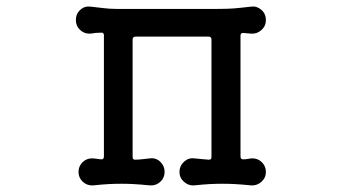

<svg xmlns="http://www.w3.org/2000/svg" viewBox="-20 -538 1040 582"><path d="M745 -58Q762 -58 774 -46Q786 -34 786 -17Q786 1 772.5 13Q759 25 742 24Q711 21 692 20Q673 19 655 19Q634 19 615.5 20Q597 21 568 24Q551 25 537.5 13Q524 1 524 -17Q524 -35 537.5 -47.5Q551 -60 568 -58Q578 -57 589.5 -56Q601 -55 612 -54H614Q621 -54 621 -62V-418Q621 -427 612 -427H391Q382 -427 382 -418V-62Q382 -54 389 -54Q401 -54 412.5 -55.5Q424 -57 435 -58Q453 -60 466 -47.5Q479 -35 479 -17Q479 1 466 13Q453 25 435 24Q404 21 385 20Q366 19 349 19Q328 19 309.5 20Q291 21 262 24Q244 25 231 13Q218 1 218 -17Q218 -34 230 -46Q242 -58 259 -58Q264 -58 271 -57Q278 -56 286 -55H288Q295 -55 295 -64V-431Q295 -439 288 -439Q269 -439 254 -436Q236 -435 223 -447Q210 -459 210 -477Q210 -496 223 -508Q236 -520 254 -518Q272 -516 292.5 -513.5Q313 -511 332 -511H640Q670 -511 689 -512.5Q708 -514 742 -518Q759 -520 772.5 -508Q786 -496 786 -477Q786 -459 772.5 -447Q759 -435 742 -436L718 -438H716Q709 -438 709 -430V-64Q709 -55 717 -55Q725 -55 732.5 -56.5Q740 -58 745 -58Z"/></svg>

Font: Kiwi Maru Medium
Style: Regular
Weight: 500
Designer: Hiroki-Chan
Version: Version 1.100